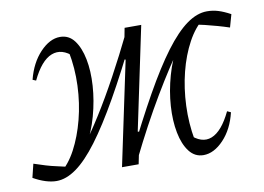

<svg xmlns="http://www.w3.org/2000/svg" viewBox="-61 -584 936 682"><g transform="rotate(-10 407.5 -243.0)"><path d="M622 8Q591 8 571 -18Q551 -44 542.5 -87.5Q534 -131 537.5 -184Q541 -237 556.5 -292Q572 -347 600 -397L608 -392Q559 -325 502 -229Q445 -133 389 -19L368 -29Q428 -151 477.5 -239Q527 -327 569 -383Q611 -439 648.5 -466Q686 -493 722 -493Q743 -493 762.5 -487Q782 -481 806 -468L793 -422Q772 -429 750.5 -435Q729 -441 706.5 -446.5Q684 -452 659 -457L706 -470Q673 -445 648 -399Q623 -353 608.5 -295.5Q594 -238 591.5 -175Q589 -112 600 -52L583 -74Q623 -34 661 -49Q699 -64 731 -131L744 -125Q730 -66 695 -29Q660 8 622 8ZM92 8Q74 8 53 1.5Q32 -5 9 -18L21 -67Q45 -59 63 -53.5Q81 -48 102 -43.5Q123 -39 157 -31L108 -16Q142 -42 166.5 -88Q191 -134 206 -192Q221 -250 223.5 -313Q226 -376 214 -437L230 -416Q191 -453 152.5 -438Q114 -423 82 -356L70 -361Q85 -420 120 -457Q155 -494 192 -494Q224 -494 243.5 -468Q263 -442 271.5 -399Q280 -356 276.5 -303Q273 -250 258 -195.5Q243 -141 215 -92L208 -96Q239 -136 275.5 -194Q312 -252 350 -322Q388 -392 425 -468L446 -458Q385 -333 335 -245Q285 -157 243 -101Q201 -45 164 -18.5Q127 8 92 8ZM329 0 408 -374 403 -376 424 -486H484L406 -115L412 -113L389 0Z"/></g></svg>

Font: Piazzolla 8pt ExtraLight
Style: Italic
Weight: 250
Italic angle: -11.3°
Designer: Juan Pablo del Peral
Foundry: Huerta Tipografica
Version: Version 2.001